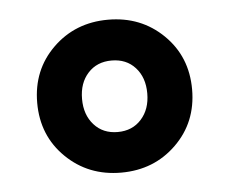

<svg xmlns="http://www.w3.org/2000/svg" viewBox="-34 -724 446 375"><g transform="rotate(-5 189.0 -536.0)"><path d="M81.8 -429Q38.1 -471.7 38.1 -536.1Q38.1 -600.6 81.8 -643.3Q125.5 -686 189.9 -686Q254.4 -686 298.1 -643.3Q341.8 -600.6 341.8 -536.1Q341.8 -471.7 298.1 -429Q254.4 -386.2 189.9 -386.2Q125.5 -386.2 81.8 -429ZM143.6 -586.7Q126 -567.4 126 -536.1Q126 -504.9 143.6 -485.4Q161.1 -465.8 189.9 -465.8Q218.8 -465.8 236.3 -485.4Q253.9 -504.9 253.9 -536.1Q253.9 -567.4 236.3 -586.7Q218.8 -606 189.9 -606Q161.1 -606 143.6 -586.7Z"/></g></svg>

Font: Source Sans Pro Black
Style: Regular
Weight: 900
Designer: Paul D. Hunt
Foundry: Adobe Systems Incorporated
Version: Version 2.020;PS 2.0;hotconv 1.0.86;makeotf.lib2.5.63406